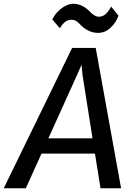

<svg xmlns="http://www.w3.org/2000/svg" viewBox="-61 -1002 705 1022"><path d="M-41 0 323 -747H448.5L583.5 0H474L444.5 -184.5H160L76.5 0ZM196.5 -265.5H431.5L378.5 -601L373 -657.5L348.5 -601.5ZM461.5 -827Q434 -827 410.5 -838.5Q387 -850 370.5 -867Q356.5 -882 345 -889.5Q333.5 -897 318.5 -897Q300.5 -897 286.5 -886.2Q272.5 -875.5 257.5 -852L217.5 -898Q227 -919 245 -938.2Q263 -957.5 285.5 -969.8Q308 -982 330.5 -982Q354 -982 377.2 -970.2Q400.5 -958.5 418.5 -939Q443 -913 464.5 -913Q486.5 -913 502.2 -927.8Q518 -942.5 530.5 -967L569.5 -919Q557.5 -882.5 528 -854.8Q498.5 -827 461.5 -827Z"/></svg>

Font: Merriweather Sans Italic
Style: Regular
Weight: 400
Italic angle: -7.5°
Designer: Eben Sorkin
Foundry: Eben Sorkin
Version: Version 1.008; ttfautohint (v1.7.19-72a1) -l 8 -r 50 -G 200 